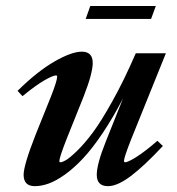

<svg xmlns="http://www.w3.org/2000/svg" viewBox="-20 -620 599 651"><path d="M270.5 -555.7 286.1 -599.6H508.3L492.2 -555.7ZM98.1 11.2Q60.1 11.2 60.1 -27.3Q60.1 -60.1 101.6 -165.5L152.3 -291.5Q173.8 -346.2 173.8 -359.9Q173.8 -364.3 169.9 -364.3Q159.7 -364.3 130.6 -347.7Q101.6 -331.1 56.2 -293.9L39.6 -312Q106.4 -377.9 164.6 -411.4Q222.7 -444.8 257.3 -444.8Q294.4 -444.8 294.4 -406.7Q294.4 -371.6 263.7 -293L206.5 -150.4Q181.2 -85.9 181.2 -73.7Q181.2 -69.8 185.1 -69.8Q190.9 -69.8 203.1 -76.7Q215.3 -83.5 240.2 -107.4Q265.1 -131.3 293.5 -168.9Q321.8 -206.5 361.3 -277.3Q400.9 -348.1 440.4 -439.5H542.5L424.8 -147.9Q400.4 -85.9 400.4 -74.7Q400.4 -69.8 404.3 -69.8Q413.6 -69.8 441.9 -87.4Q470.2 -105 513.7 -142.6L532.2 -125Q468.8 -57.1 423.3 -22.9Q377.9 11.2 346.2 11.2Q308.1 11.2 308.1 -27.3Q308.1 -63.5 338.4 -139.2L397 -286.1Q362.8 -220.2 327.4 -167.7Q292 -115.2 261 -82.3Q230 -49.3 199.7 -27.8Q169.4 -6.3 144.8 2.4Q120.1 11.2 98.1 11.2Z"/></svg>

Font: Elstob
Style: Bold Italic
Weight: 700
Italic angle: -20°
Designer: Peter S. Baker
Version: Version 1.015